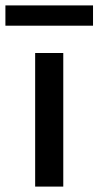

<svg xmlns="http://www.w3.org/2000/svg" viewBox="-70 -690 364 710"><path d="M60 -494H164V0H60ZM-50 -670H274V-595H-50Z"/></svg>

Font: Cabin Medium
Style: Regular
Weight: 500
Designer: Pablo Impallari
Foundry: Pablo Impallari. http://www.impallari.com Igino Marini. http://www.ikern.com
Version: Version 2.200